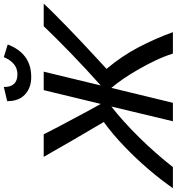

<svg xmlns="http://www.w3.org/2000/svg" viewBox="-18 -968 947 1030"><g transform="rotate(-90 456.0 -453.5)"><path d="M-39 0Q6 -65 63 -131.5Q120 -198 184 -259.5Q248 -321 316 -371Q268 -452 221.5 -532Q175 -612 129 -693H250Q269 -655 289.5 -616Q310 -577 331 -538Q352 -499 372.5 -460.5Q393 -422 413 -387L487 -693H586L512 -387Q556 -426 600.5 -467.5Q645 -509 687 -549.5Q729 -590 765.5 -627Q802 -664 830 -693H951Q928 -668 895.5 -635.5Q863 -603 825.5 -566.5Q788 -530 748.5 -493Q709 -456 671.5 -421Q634 -386 601 -356Q670 -274 717 -184Q764 -94 798 0H683Q669 -45 647.5 -90.5Q626 -136 601 -180Q576 -224 550 -262.5Q524 -301 499 -330L419 0H320L399 -330Q360 -300 318 -262Q276 -224 234 -181.5Q192 -139 151.5 -93Q111 -47 74 0ZM557 -760Q499 -760 463 -794Q427 -828 428 -889L504 -907Q503 -872 520 -853Q537 -834 572 -834Q603 -834 626 -852.5Q649 -871 664 -907L732 -886Q708 -824 665 -792Q622 -760 557 -760Z"/></g></svg>

Font: Ubuntu Sans Medium
Style: Italic
Weight: 500
Italic angle: -13.5°
Designer: Dalton Maag Ltd
Foundry: Dalton Maag Ltd
Version: Version 1.006